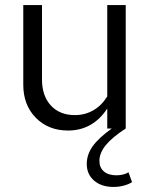

<svg xmlns="http://www.w3.org/2000/svg" viewBox="-20 -508 592 759"><path d="M477 0Q423 35 398 66Q373 97 373 128Q373 155 391 170Q409 185 440 185Q453 185 466 182Q479 179 488 173L502 212Q488 221 468.5 226Q449 231 429 231Q381 231 352 206Q323 181 323 140Q323 103 346.5 70Q370 37 422 0H404V-79Q376 -36 337 -14Q298 8 249 8Q171 8 121.5 -42.5Q72 -93 72 -173V-488H146V-194Q146 -129 181 -91Q216 -53 276 -53Q316 -53 349 -72Q382 -91 404 -127V-488H477Z"/></svg>

Font: Red Hat Text
Style: Regular
Weight: 400
Designer: Pentagram / MCKL
Foundry: Pentagram / MCKL
Version: Version 1.005; Red Hat Text